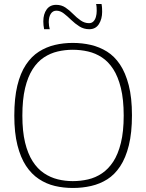

<svg xmlns="http://www.w3.org/2000/svg" viewBox="-20 -923 725 953"><path d="M341 -24Q380 -24 417 -32.5Q454 -41 486 -62.5Q518 -84 542 -120.5Q566 -157 580 -213.5Q594 -270 594 -349Q594 -429 580 -486Q566 -543 542 -580Q518 -617 486 -638Q454 -659 417 -667.5Q380 -676 341 -676Q303 -676 266.5 -667.5Q230 -659 198 -638Q166 -617 142 -579.5Q118 -542 104.5 -485.5Q91 -429 91 -349Q91 -271 104.5 -215.5Q118 -160 142 -122.5Q166 -85 198 -63.5Q230 -42 266.5 -33Q303 -24 341 -24ZM342 10Q295 10 252.5 0Q210 -10 173 -34.5Q136 -59 109 -100Q82 -141 66.5 -202.5Q51 -264 51 -349Q51 -436 66 -498Q81 -560 108.5 -601.5Q136 -643 173 -666.5Q210 -690 252.5 -700Q295 -710 341 -710Q388 -710 431 -700Q474 -690 511 -667Q548 -644 575.5 -603Q603 -562 619 -500Q635 -438 635 -351Q635 -264 619.5 -201.5Q604 -139 576.5 -97.5Q549 -56 512.5 -33Q476 -10 432.5 0Q389 10 342 10ZM199 -778Q197 -787 196 -797.5Q195 -808 195 -817Q195 -853 211.5 -876Q228 -899 259 -899Q285 -899 305 -885.5Q325 -872 343 -853.5Q361 -835 380.5 -821.5Q400 -808 422 -808Q435 -808 443.5 -816.5Q452 -825 456 -839Q460 -853 460 -869Q460 -877 459.5 -886Q459 -895 457 -903H484Q486 -893 486.5 -883Q487 -873 487 -864Q487 -829 471 -803.5Q455 -778 423 -778Q396 -778 374 -792Q352 -806 333.5 -824Q315 -842 297 -856Q279 -870 260 -870Q242 -870 232 -854.5Q222 -839 222 -813Q222 -804 223.5 -794.5Q225 -785 227 -778Z"/></svg>

Font: Georama ExtraCondensed Thin ExtraLight
Style: Regular
Weight: 250
Version: Version 1.001